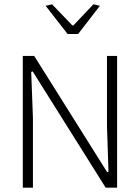

<svg xmlns="http://www.w3.org/2000/svg" viewBox="-20 -872 650 892"><path d="M192 -845 222 -852 316 -754H321L414 -852L444 -845L343 -714H294ZM86 -612H139L478 -72L484 -74L477 -288V-612H524V0H471L132 -540L125 -538L133 -324V0H86Z"/></svg>

Font: Athiti Light
Style: Regular
Weight: 300
Designer: CadsonDemak Team
Foundry: CadsonDemak
Version: Version 1.033